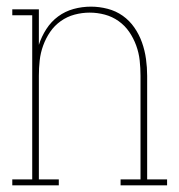

<svg xmlns="http://www.w3.org/2000/svg" viewBox="-20 -558 540 578"><path d="M17 0V-18H77V-512H17V-530H97V-423Q105 -448 119.5 -470.5Q134 -493 155 -508.5Q176 -524 201.5 -531Q227 -538 254 -538Q279 -538 304 -531.5Q329 -525 349.5 -510.5Q370 -496 384.5 -475Q399 -454 407.5 -430Q416 -406 419.5 -380.5Q423 -355 423 -330V-18H483V0H343V-18H403V-330Q403 -353 400.5 -376Q398 -399 390 -421Q382 -443 369 -462Q356 -481 337 -494.5Q318 -508 295.5 -514Q273 -520 250 -520Q227 -520 204.5 -514Q182 -508 163 -494.5Q144 -481 131 -462Q118 -443 110 -421Q102 -399 99.5 -376Q97 -353 97 -330V-18H157V0Z"/></svg>

Font: Iosevka Slab Thin
Style: Regular
Weight: 100
Monospace: yes
Designer: Belleve Invis
Foundry: Belleve Invis
Version: Version 11.1.0; ttfautohint (v1.8.3)